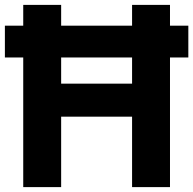

<svg xmlns="http://www.w3.org/2000/svg" viewBox="-29 -765 790 785"><path d="M741 -530V-660H666V-745H511V-660H221V-745H66V-660H-9V-530H66V0H221V-288H511V0H666V-530ZM221 -423V-530H511V-423Z"/></svg>

Font: Plus Jakarta Sans ExtraBold
Style: Regular
Weight: 800
Designer: Gumpita Rahayu
Foundry: Tokotype
Version: Version 2.071;gftools[0.9.30]